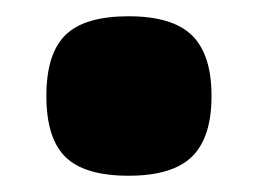

<svg xmlns="http://www.w3.org/2000/svg" viewBox="-20 -488 317 236"><path d="M138 -272Q84 -272 60.5 -295Q37 -318 37 -370Q37 -422 60.5 -445Q84 -468 138 -468Q192 -468 216 -444.5Q240 -421 240 -370Q240 -319 216 -295.5Q192 -272 138 -272Z"/></svg>

Font: Encode Sans Narrow
Style: ExtraBold
Weight: 800
Designer: Pablo Impallari, Andres Torresi
Foundry: Pablo Impallari, Andres Torresi
Version: Version 1.000; ttfautohint (v1.00) -l 8 -r 50 -G 200 -x 14 -